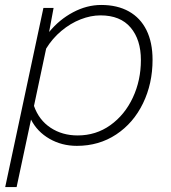

<svg xmlns="http://www.w3.org/2000/svg" viewBox="-20 -576 690 774"><path d="M595 -335Q595 -239 556.5 -159.5Q518 -80 448.5 -34Q379 12 290 12Q229 12 179.5 -16.5Q130 -45 105 -94L47 178H1L155 -544H196L178 -447Q219 -497 274.5 -526.5Q330 -556 388 -556Q453 -556 499.5 -530Q546 -504 570.5 -454.5Q595 -405 595 -335ZM293 -30Q367 -30 425 -71.5Q483 -113 515.5 -182.5Q548 -252 548 -334Q548 -416 506.5 -465Q465 -514 385 -514Q346 -514 305 -498Q264 -482 227.5 -451.5Q191 -421 166 -380L117 -149Q137 -92 184 -61Q231 -30 293 -30Z"/></svg>

Font: Azeret Mono Thin
Style: Italic
Weight: 100
Italic angle: -12°
Designer: Martin Vácha
Foundry: Displaay
Version: Version 1.000; Glyphs 3.0.3, build 3074